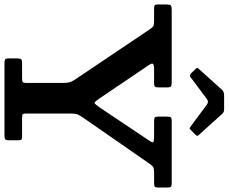

<svg xmlns="http://www.w3.org/2000/svg" viewBox="-105 -923 1025 861"><g transform="rotate(90 407.5 -492.5)"><path d="M239 -17.5V-58Q239 -72 243.2 -75.5Q247.5 -79 260.5 -79H328.5Q342 -79 345.5 -82.8Q349 -86.5 349 -99.5V-258.5Q349 -280.5 346 -291.5Q343 -302.5 335 -314.5L108.5 -651.5Q100.5 -663.5 95 -667.2Q89.5 -671 68.5 -671H15.5Q4 -671 0.5 -673.8Q-3 -676.5 -3 -688V-726Q-3 -741.5 1.5 -745.8Q6 -750 20.5 -750H347Q360 -750 364.5 -746.5Q369 -743 369 -728.5V-693Q369 -679 365.5 -675Q362 -671 349 -671H288Q268 -671 263.8 -666.2Q259.5 -661.5 267.5 -649.5L418.5 -426Q434 -403 438.8 -404Q443.5 -405 459 -427L607.5 -649Q618.5 -664.5 614 -667.8Q609.5 -671 587 -671H521Q507.5 -671 503.8 -674.5Q500 -678 500 -691V-728Q500 -742 503.2 -746Q506.5 -750 520 -750H799.5Q811.5 -750 814.8 -746.2Q818 -742.5 818 -730V-690Q818 -677 813.8 -674Q809.5 -671 796.5 -671H753Q728.5 -671 722.5 -664.5Q716.5 -658 707 -644.5L503 -350.5Q494.5 -337.5 490.2 -327.8Q486 -318 486 -295V-100Q486 -85.5 488.8 -82.2Q491.5 -79 506 -79H589.5Q599.5 -79 602.8 -76.2Q606 -73.5 606 -63.5V-20Q606 -6 601 -3Q596 0 583.5 0H260Q249 0 244 -2.8Q239 -5.5 239 -17.5ZM305 -837.5 287 -856.5Q281.5 -862 281.2 -864Q281 -866 286.5 -872L380.5 -976.5Q388 -985 407 -985H464.5Q474.5 -985 478.8 -983Q483 -981 487.5 -976.5L583.5 -870Q589 -864.5 582.5 -858L560 -835.5Q554.5 -830 552.5 -830.2Q550.5 -830.5 544 -835L446.5 -907.5Q433.5 -917 421.5 -908L323 -834.5Q314.5 -828 305 -837.5Z"/></g></svg>

Font: Besley SemiBold
Style: Regular
Weight: 600
Designer: Owen Earl
Foundry: indestructible type*
Version: Version 2.001; ttfautohint (v1.8.3)